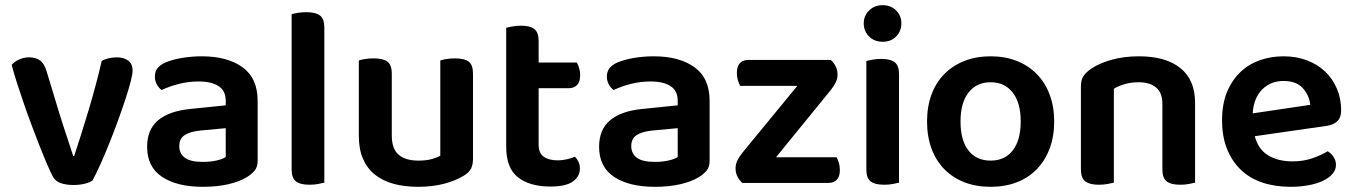

<svg xmlns="http://www.w3.org/2000/svg" viewBox="-20 -705 5224 740"><path d="M430 -484Q456 -484 473.5 -472Q491 -460 491 -432Q491 -419 483.5 -390Q476 -361 463.5 -323Q451 -285 435 -241Q419 -197 402 -154.5Q385 -112 368 -74Q351 -36 337 -10Q327 -2 307 3Q287 8 263 8Q234 8 213.5 0.5Q193 -7 184 -24Q175 -41 162 -71Q149 -101 134 -139Q119 -177 103 -219.5Q87 -262 72.5 -304Q58 -346 45.5 -385Q33 -424 25 -455Q35 -467 53.5 -475.5Q72 -484 92 -484Q118 -484 134.5 -472Q151 -460 160 -429L210 -264Q216 -244 223.5 -221.5Q231 -199 238 -177.5Q245 -156 251.5 -136.5Q258 -117 262 -104H266Q295 -192 323 -285.5Q351 -379 372 -470Q384 -477 399.5 -480.5Q415 -484 430 -484Z M762 -81Q791 -81 815 -86.5Q839 -92 850 -100V-211L753 -202Q713 -198 692 -184.5Q671 -171 671 -142Q671 -113 692.5 -97Q714 -81 762 -81ZM758 -488Q856 -488 914.5 -446Q973 -404 973 -316V-85Q973 -61 961 -47Q949 -33 931 -22Q903 -5 860 5Q817 15 762 15Q662 15 604.5 -23.5Q547 -62 547 -139Q547 -206 589.5 -241.5Q632 -277 713 -285L850 -299V-317Q850 -355 822.5 -373Q795 -391 745 -391Q706 -391 669 -381.5Q632 -372 603 -358Q592 -366 584.5 -379.5Q577 -393 577 -409Q577 -429 586.5 -441.5Q596 -454 617 -464Q646 -476 683 -482Q720 -488 758 -488Z M1230 -1Q1222 1 1206.5 4Q1191 7 1173 7Q1137 7 1120.5 -6Q1104 -19 1104 -52V-650Q1112 -653 1127.5 -655.5Q1143 -658 1161 -658Q1197 -658 1213.5 -645Q1230 -632 1230 -599V-1Z M1803 -93Q1803 -70 1795 -54.5Q1787 -39 1766 -27Q1737 -9 1692.5 3Q1648 15 1591 15Q1539 15 1497 3.5Q1455 -8 1425 -32Q1395 -56 1379 -93Q1363 -130 1363 -181V-472Q1371 -475 1386.5 -477.5Q1402 -480 1421 -480Q1456 -480 1473 -467.5Q1490 -455 1490 -421V-183Q1490 -131 1516.5 -108.5Q1543 -86 1592 -86Q1623 -86 1644.5 -92Q1666 -98 1677 -105V-472Q1685 -475 1700.5 -477.5Q1716 -480 1734 -480Q1770 -480 1786.5 -467.5Q1803 -455 1803 -421V-93Z M2056 -147Q2056 -115 2075.5 -101Q2095 -87 2130 -87Q2147 -87 2164.5 -91Q2182 -95 2196 -101Q2204 -93 2209.5 -81.5Q2215 -70 2215 -55Q2215 -25 2188 -5.5Q2161 14 2101 14Q2022 14 1976.5 -21.5Q1931 -57 1931 -139V-598Q1939 -600 1954.5 -603Q1970 -606 1988 -606Q2023 -606 2039.5 -593Q2056 -580 2056 -547V-464H2203Q2208 -456 2212 -443Q2216 -430 2216 -415Q2216 -389 2204 -377Q2192 -365 2172 -365H2056V-147Z M2504 -81Q2533 -81 2557 -86.5Q2581 -92 2592 -100V-211L2495 -202Q2455 -198 2434 -184.5Q2413 -171 2413 -142Q2413 -113 2434.5 -97Q2456 -81 2504 -81ZM2500 -488Q2598 -488 2656.5 -446Q2715 -404 2715 -316V-85Q2715 -61 2703 -47Q2691 -33 2673 -22Q2645 -5 2602 5Q2559 15 2504 15Q2404 15 2346.5 -23.5Q2289 -62 2289 -139Q2289 -206 2331.5 -241.5Q2374 -277 2455 -285L2592 -299V-317Q2592 -355 2564.5 -373Q2537 -391 2487 -391Q2448 -391 2411 -381.5Q2374 -372 2345 -358Q2334 -366 2326.5 -379.5Q2319 -393 2319 -409Q2319 -429 2328.5 -441.5Q2338 -454 2359 -464Q2388 -476 2425 -482Q2462 -488 2500 -488Z M2841 0Q2829 -11 2822 -25Q2815 -39 2815 -56Q2815 -73 2822.5 -87.5Q2830 -102 2841 -116L3053 -374H2833Q2828 -382 2824 -395.5Q2820 -409 2820 -424Q2820 -450 2832 -462Q2844 -474 2864 -474H3182Q3194 -463 3201 -449Q3208 -435 3208 -417Q3208 -401 3200.5 -386.5Q3193 -372 3182 -358L2971 -99H3204Q3209 -91 3213 -78Q3217 -65 3217 -50Q3217 -24 3205 -12Q3193 0 3173 0Z M3319 -470Q3327 -472 3342.5 -475Q3358 -478 3376 -478Q3412 -478 3428.5 -465Q3445 -452 3445 -419V-1Q3437 1 3421.5 4Q3406 7 3388 7Q3352 7 3335.5 -6Q3319 -19 3319 -52ZM3309 -615Q3309 -644 3329.5 -664.5Q3350 -685 3382 -685Q3414 -685 3434 -664.5Q3454 -644 3454 -615Q3454 -585 3434 -564.5Q3414 -544 3382 -544Q3350 -544 3329.5 -564.5Q3309 -585 3309 -615Z M4043 -237Q4043 -179 4025.5 -132.5Q4008 -86 3976 -53Q3944 -20 3899 -2.5Q3854 15 3798 15Q3742 15 3697 -2.5Q3652 -20 3620 -52.5Q3588 -85 3570.5 -131.5Q3553 -178 3553 -237Q3553 -295 3570.5 -341.5Q3588 -388 3620.5 -420.5Q3653 -453 3698 -470.5Q3743 -488 3798 -488Q3853 -488 3898 -470.5Q3943 -453 3975.5 -420Q4008 -387 4025.5 -340.5Q4043 -294 4043 -237ZM3798 -388Q3744 -388 3713 -348.5Q3682 -309 3682 -237Q3682 -164 3712.5 -125Q3743 -86 3798 -86Q3853 -86 3883.5 -125.5Q3914 -165 3914 -237Q3914 -309 3883 -348.5Q3852 -388 3798 -388Z M4460 -305Q4460 -348 4435.5 -368Q4411 -388 4369 -388Q4340 -388 4315.5 -381Q4291 -374 4273 -363V-1Q4264 1 4249 4Q4234 7 4215 7Q4180 7 4163 -6Q4146 -19 4146 -52V-373Q4146 -397 4156 -412Q4166 -427 4187 -441Q4216 -461 4264 -474.5Q4312 -488 4370 -488Q4473 -488 4529.5 -442.5Q4586 -397 4586 -309V-1Q4578 1 4562.5 4Q4547 7 4529 7Q4493 7 4476.5 -6Q4460 -19 4460 -52V-305Z M4816 -180Q4830 -129 4868 -106Q4906 -83 4962 -83Q5004 -83 5039.5 -95.5Q5075 -108 5097 -122Q5111 -114 5120 -100Q5129 -86 5129 -70Q5129 -50 5115.5 -34.5Q5102 -19 5078.5 -8Q5055 3 5023 9Q4991 15 4954 15Q4895 15 4846.5 -1Q4798 -17 4763.5 -49.5Q4729 -82 4709.5 -130Q4690 -178 4690 -242Q4690 -304 4709 -350Q4728 -396 4760.5 -427Q4793 -458 4836 -473Q4879 -488 4927 -488Q4976 -488 5017 -472.5Q5058 -457 5087 -429.5Q5116 -402 5132.5 -363.5Q5149 -325 5149 -280Q5149 -252 5134.5 -238Q5120 -224 5094 -220ZM4927 -393Q4878 -393 4845 -360.5Q4812 -328 4808 -268L5030 -301Q5026 -338 5001 -365.5Q4976 -393 4927 -393Z"/></svg>

Font: Baloo Chettan 2 SemiBold
Style: Regular
Weight: 600
Designer: Maithili Shingre, Unnati Kotecha and Ek Type
Foundry: Ek Type
Version: Version 1.640;hotconv 1.0.111;makeotfexe 2.5.65597; ttfautoh